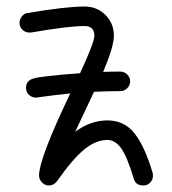

<svg xmlns="http://www.w3.org/2000/svg" viewBox="-20 -570 530 590"><path d="M450 -30Q450 -18 441.5 -9Q433 0 420 0Q397 0 391 -21Q370 -91 351.5 -115.5Q333 -140 310 -140Q276 -140 241 -112.5Q206 -85 155 -13Q145 0 130 0Q118 0 109 -9.5Q100 -19 100 -30Q100 -83 196 -283Q168 -280 143 -277Q118 -274 105.5 -272Q93 -270 91 -270Q79 -270 69.5 -278Q60 -286 60 -300Q60 -323 84 -329Q105 -336 226 -345Q270 -440 270 -460Q270 -490 240 -490Q190 -490 75 -470H70Q58 -470 49 -478.5Q40 -487 40 -500Q40 -511 47.5 -520Q55 -529 65 -530Q183 -550 240 -550Q278 -550 304 -524Q330 -498 330 -460Q330 -427 297 -349Q314 -350 350 -350Q362 -350 371 -341Q380 -332 380 -320Q380 -308 371 -299Q362 -290 350 -290Q319 -290 269 -288Q219 -182 211 -165Q258 -200 310 -200Q362 -200 393.5 -160Q425 -120 449 -39Q450 -36 450 -30Z"/></svg>

Font: Pecita
Style: Book
Weight: 400
Width: 7
Version: Version 4.3